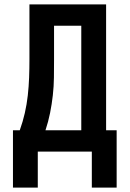

<svg xmlns="http://www.w3.org/2000/svg" viewBox="-20 -690 590 874"><path d="M39 164V-97H70Q84 -136 93 -175.5Q102 -215 106.5 -255.5Q111 -296 112.5 -337Q114 -378 114 -419V-670H463V-97H511V164H398V0H152V164ZM187 -97H350V-573H226V-419Q226 -378 225.5 -337.5Q225 -297 220.5 -256.5Q216 -216 208 -176Q200 -136 187 -97Z"/></svg>

Font: Lode Term
Style: Bold
Weight: 700
Monospace: yes
Designer: Belleve Invis
Foundry: Belleve Invis
Version: Version 29.2.0